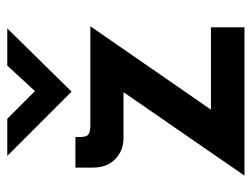

<svg xmlns="http://www.w3.org/2000/svg" viewBox="-102 -589 691 527"><g transform="rotate(-90 243.5 -325.5)"><path d="M206 -92H432V0H25L254 -332H128Q94 -332 70.5 -354.5Q47 -377 47 -416V-464H131V-450Q131 -433 138.5 -428Q146 -423 165 -423H435ZM429 -651 256 -475H255L79 -651H181L257 -575L327 -651Z"/></g></svg>

Font: Josefin Sans SemiBold
Style: Regular
Weight: 600
Designer: Santiago Orozco
Foundry: Typemade
Version: Version 2.000